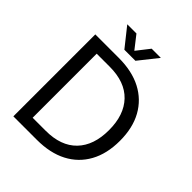

<svg xmlns="http://www.w3.org/2000/svg" viewBox="-241 -1027 1168 1168"><g transform="rotate(45 343.0 -443.0)"><path d="M75 0V-705H277Q391 -705 471.5 -663Q552 -621 595.5 -542.5Q639 -464 639 -353Q639 -242 595.5 -163Q552 -84 471.5 -42Q391 0 277 0ZM164 -42 131 -77H276Q407 -77 476.5 -149Q546 -221 546 -352Q546 -483 476.5 -555.5Q407 -628 276 -628H131L164 -662ZM266 -764 169 -886H248L334 -776H293L379 -886H458L361 -764Z"/></g></svg>

Font: TikTok Sans 24pt
Style: Regular
Weight: 400
Version: Version 4.000